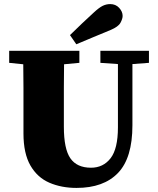

<svg xmlns="http://www.w3.org/2000/svg" viewBox="-20 -901 772 941"><path d="M472 -593V-652H710V-593L629 -587V-287Q629 -127 558.5 -53.5Q488 20 355 20Q281 20 222 -5.5Q163 -31 129 -90Q95 -149 95 -247V-356Q95 -413 95 -470.5Q95 -528 94 -586L25 -593V-652H369V-593L294 -586Q293 -529 293 -471.5Q293 -414 293 -356V-280Q293 -171 325 -125Q357 -79 426 -79Q486 -79 522 -125.5Q558 -172 558 -277V-587ZM323 -729Q352 -758 382 -786Q412 -814 440 -840Q466 -864 483.5 -872.5Q501 -881 520 -881Q547 -881 564 -862.5Q581 -844 581 -823Q581 -809 570.5 -789.5Q560 -770 522 -754Q479 -736 437.5 -719Q396 -702 354 -684Z"/></svg>

Font: Source Serif 4 Black
Style: Regular
Weight: 900
Designer: Frank Grießhammer
Foundry: Adobe
Version: Version 4.005;hotconv 1.1.0;makeotfexe 2.6.0